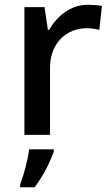

<svg xmlns="http://www.w3.org/2000/svg" viewBox="-20 -569 467 810"><path d="M351 -549C277 -549 221 -501 187 -443H182L168 -539H83V0H191V-283C191 -390 264 -450 345 -450C362 -450 384 -447 399 -443L410 -544C394 -547 369 -549 351 -549ZM207 70V61H103C98 104 79 174 65 209V221H126C162 175 194 109 207 70Z"/></svg>

Font: Noto Sans Lisu Medium
Style: Regular
Weight: 500
Designer: Monotype Design Team. David Williams.
Foundry: Monotype Imaging Inc.
Version: Version 2.102